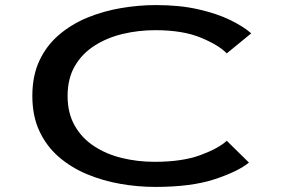

<svg xmlns="http://www.w3.org/2000/svg" viewBox="-20 -726 1140 757"><path d="M592.5 11Q524 11 455 -1Q386 -13 323.5 -39Q261 -65 212.2 -107Q163.5 -149 135.5 -208.8Q107.5 -268.5 107.5 -348Q107.5 -428 135.8 -487.8Q164 -547.5 213.2 -589.2Q262.5 -631 325.2 -656.8Q388 -682.5 457.5 -694.2Q527 -706 595 -706Q689 -706 762.2 -689.2Q835.5 -672.5 887.8 -647Q940 -621.5 970.5 -594.5L874 -515.5Q843 -548 771.8 -577.5Q700.5 -607 592.5 -607Q525 -607 463 -592Q401 -577 352 -545.5Q303 -514 274.8 -465Q246.5 -416 246.5 -348Q246.5 -280 274.5 -230.8Q302.5 -181.5 350.8 -149.8Q399 -118 460.8 -103Q522.5 -88 589.5 -88Q698.5 -88 770.2 -114.5Q842 -141 874 -171L961.5 -85Q919 -50 826.8 -19.5Q734.5 11 592.5 11Z"/></svg>

Font: Trispace Expanded Medium
Style: Regular
Weight: 500
Width: 7
Designer: Tyler Finck
Foundry: Etcetera Type Company
Version: Version 1.210; ttfautohint (v1.8.3)